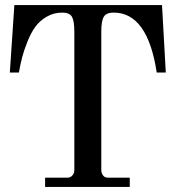

<svg xmlns="http://www.w3.org/2000/svg" viewBox="-20 -742 707 762"><path d="M159 -37H249Q259 -37 267 -45.5Q275 -54 275 -67V-617Q275 -659 265.5 -675.5Q256 -692 227 -692Q193 -692 165 -675.5Q137 -659 120 -635.5Q103 -612 89 -577Q75 -542 68 -515Q61 -488 55 -454H19L37 -722H623L638 -454H602Q566 -692 431 -692Q402 -692 392 -675.5Q382 -659 382 -617V-67Q382 -56 388.5 -46.5Q395 -37 407 -37H495V0H159Z"/></svg>

Font: Academico
Style: Regular
Weight: 400
Foundry: Steinberg Media Technologies GmbH
Version: Version 0.902